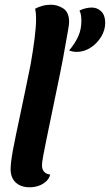

<svg xmlns="http://www.w3.org/2000/svg" viewBox="-20 -774 466 814"><path d="M305 -554Q297 -554 289 -555.5Q281 -557 273 -560Q299 -591 312 -620.5Q325 -650 325 -685Q325 -698 323.5 -708.5Q322 -719 317 -729Q325 -734 340 -738Q355 -742 369 -742Q393 -742 409.5 -725.5Q426 -709 426 -677Q426 -646 408.5 -617.5Q391 -589 363.5 -571.5Q336 -554 305 -554ZM105 20Q69 20 47 0Q25 -20 25 -57Q25 -71 27.5 -91Q30 -111 35 -138.5Q40 -166 47.5 -201.5Q55 -237 64.5 -282Q74 -327 85.5 -382Q97 -437 110 -502Q120 -559 126.5 -609.5Q133 -660 133 -695Q133 -708 132 -718Q131 -728 129 -737Q141 -744 159 -749Q177 -754 196 -754Q224 -754 248.5 -738Q273 -722 273 -680Q273 -671 269 -648.5Q265 -626 259.5 -595Q254 -564 248 -531Q242 -498 236 -469Q213 -358 198.5 -287.5Q184 -217 175.5 -176Q167 -135 163.5 -115Q160 -95 159 -87Q158 -79 158 -73Q158 -57 166.5 -46.5Q175 -36 193 -34Q188 -16 174.5 -4Q161 8 143 14Q125 20 105 20Z"/></svg>

Font: Sansita Swashed Light Medium
Style: Regular
Weight: 500
Version: Version 1.003